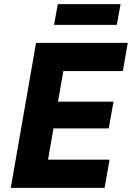

<svg xmlns="http://www.w3.org/2000/svg" viewBox="-20 -907 637 927"><path d="M32 0H485L509 -136H212L238 -287H505L528 -416H260L286 -564H573L597 -700H154ZM241 -787H544L562 -887H259Z"/></svg>

Font: Fixel Display 20240404
Style: Bold Italic
Weight: 700
Italic angle: -10°
Designer: AlfaBravo + MacPaw
Foundry: Kyrylo Tkachov, Marchela Mozhyna, Serhii Makarenko, Maria Weinstein, Zakhar Kryvoshyya
Version: Version 1.211;Glyphs 3.2 (3225)